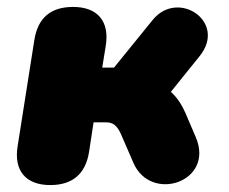

<svg xmlns="http://www.w3.org/2000/svg" viewBox="-20 -524 662 554"><path d="M125 10C189 10 227 -22 237 -86L250 -171H286C307 -171 318 -161 329 -137L365 -54C415 62 600 1 545 -128L515 -198C506 -219 492 -242 473 -259L556 -362C636 -461 494 -556 421 -467L309 -329H275L285 -391C297 -463 261 -504 191 -504C127 -504 89 -473 79 -408L31 -103C19 -31 55 10 125 10Z"/></svg>

Font: SN Pro Black
Style: Italic
Weight: 900
Italic angle: -9°
Designer: Tobias Whetton
Foundry: Supernotes
Version: Version 1.001;Glyphs 3.2 (3249)